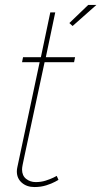

<svg xmlns="http://www.w3.org/2000/svg" viewBox="-20 -750 409 775"><path d="M48 -58Q48 -62 48.5 -66.5Q49 -71 50 -75L140 -499H69L73 -519H145L183 -700H203L165 -519H283L279 -499H160L80 -126Q74 -98 71.5 -85.5Q69 -73 69 -66Q69 -41 85.5 -28Q102 -15 124 -15Q146 -15 164.5 -21Q183 -27 195.5 -33Q208 -39 209 -40L216 -24Q216 -24 202.5 -16.5Q189 -9 167 -2Q145 5 119 5Q88 5 68 -12.5Q48 -30 48 -58ZM260 -657 336 -730H369L273 -645Z"/></svg>

Font: Raleway Thin Thin
Style: Italic
Weight: 250
Italic angle: -12°
Version: Version 4.026